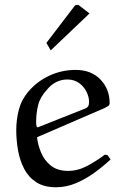

<svg xmlns="http://www.w3.org/2000/svg" viewBox="-20 -770 482 802"><path d="M417 -318.8 134.8 -196.8Q137.7 -166 151.4 -133.1Q165 -100.1 192.6 -78.1Q220.2 -56.2 264.2 -56.2Q305.2 -56.2 344.5 -77.1Q383.8 -98.1 418 -124L429.2 -122.1L441.9 -104Q411.1 -75.2 374.5 -48.6Q337.9 -22 297.4 -4.9Q256.8 12.2 213.9 12.2Q164.1 12.2 131.6 -8.8Q99.1 -29.8 81.1 -64.5Q63 -99.1 55.4 -141.6Q47.9 -184.1 47.9 -226.1Q47.9 -270 58.8 -312Q69.8 -354 99.1 -388.2Q136.2 -431.2 187.5 -454.6Q238.8 -478 295.9 -478Q360.8 -478 399.4 -438Q438 -397.9 438 -339.8Q438 -331.1 431.4 -326.9Q424.8 -322.8 417 -318.8ZM176.8 -396Q147.9 -365.2 139.4 -331.1Q130.9 -296.9 130.9 -259.8Q130.9 -255.9 131.3 -251.5Q131.8 -247.1 132.8 -242.2L137.2 -237.8L338.9 -317.9Q343.8 -319.8 347.9 -325.9Q352.1 -332 352.1 -344.2Q352.1 -365.2 341.1 -387.2Q330.1 -409.2 309.6 -423.6Q289.1 -438 261.2 -438Q236.3 -438 214.6 -427Q192.9 -416 176.8 -396ZM191.9 -559.6 173.8 -590.8 293.9 -748 306.6 -750 354 -713.9Z"/></svg>

Font: Aref Ruqaa
Style: Regular
Weight: 400
Designer: Abdullah Aref
Version: Version 1.002